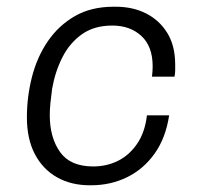

<svg xmlns="http://www.w3.org/2000/svg" viewBox="-20 -541 589 571"><path d="M247 10Q191 10 149 -14Q107 -38 83.5 -83Q60 -128 60 -192Q60 -253 75 -312Q90 -371 122 -418Q154 -465 202.5 -493Q251 -521 318 -521H324Q375 -521 414.5 -501Q454 -481 477.5 -443Q501 -405 501 -349Q501 -341 501 -332Q501 -323 499 -313H432Q433 -321 433.5 -329Q434 -337 434 -344Q434 -403 400.5 -434Q367 -465 314 -465Q260 -465 223.5 -439Q187 -413 165.5 -370.5Q144 -328 135 -277Q132 -255 130 -235Q128 -215 128 -199Q128 -132 158.5 -89Q189 -46 257 -46Q297 -46 330.5 -62.5Q364 -79 387.5 -113Q411 -147 417 -198H483Q473 -131 440 -84.5Q407 -38 358 -14Q309 10 251 10Z"/></svg>

Font: Chivo ExtraLight
Style: Italic
Weight: 250
Italic angle: -8.05°
Designer: Hector Gatti
Foundry: Omnibus-Type
Version: Version 2.002